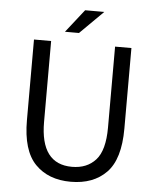

<svg xmlns="http://www.w3.org/2000/svg" viewBox="-57 -866 753 926"><g transform="rotate(5 320.0 -403.0)"><path d="M167 -655.8V-264.2Q167 -60.1 319.8 -60.1Q392.1 -60.1 434.3 -106.7Q476.6 -153.3 476.6 -264.2V-655.8H555.7V-265.6Q555.7 -117.7 492.4 -52.7Q429.2 12.2 319.8 12.2Q211.4 12.2 147.7 -53.2Q84 -118.7 84 -265.6V-655.8ZM229.5 -706.1 317.4 -817.9H410.2L297.4 -706.1Z"/></g></svg>

Font: Varta
Style: Regular
Weight: 400
Designer: Joana Correia, Viktoriya Grabowska, Eben Sorkin
Foundry: Sorkin Type
Version: Version 1.003; ttfautohint (v1.3) -l 8 -r 24 -G 200 -x 12 -H